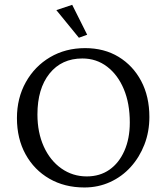

<svg xmlns="http://www.w3.org/2000/svg" viewBox="-20 -786 706 814"><path d="M337.9 8.8Q253.9 8.8 189.5 -28.3Q125 -65.4 88.4 -131.8Q51.8 -198.2 51.8 -285.2Q51.8 -370.1 89.4 -437.5Q127 -504.9 192.4 -543.5Q257.8 -582 340.8 -582Q421.9 -582 482.9 -544.9Q543.9 -507.8 578.6 -442.4Q613.3 -377 613.3 -290Q613.3 -227.5 592.3 -173.3Q571.3 -119.1 534.2 -78.1Q497.1 -37.1 446.8 -14.2Q396.5 8.8 337.9 8.8ZM347.7 -38.1Q403.3 -38.1 443.8 -66.4Q484.4 -94.7 507.3 -146.5Q530.3 -198.2 530.3 -266.6Q530.3 -347.7 504.9 -408.2Q479.5 -468.8 434.1 -503.4Q388.7 -538.1 329.1 -538.1Q241.2 -538.1 189.9 -474.1Q138.7 -410.2 138.7 -300.8Q138.7 -224.6 165.5 -165Q192.4 -105.5 240.2 -71.8Q288.1 -38.1 347.7 -38.1ZM314.5 -626 218.8 -743.2 286.1 -765.6 349.6 -638.7Z"/></svg>

Font: Crimson Pro ExtraLight Light
Style: Regular
Weight: 300
Version: Version 1.002